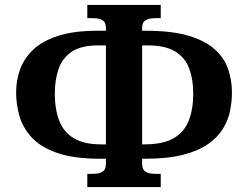

<svg xmlns="http://www.w3.org/2000/svg" viewBox="-20 -744 1000 774"><path d="M332 10V-43H345Q358 -43 372 -44.5Q386 -46 396.5 -54.5Q407 -63 407 -84V-104H386Q275 -104 207.5 -128.5Q140 -153 105 -193Q70 -233 57.5 -279.5Q45 -326 45 -371Q45 -420 61 -464.5Q77 -509 114 -544Q151 -579 214.5 -599.5Q278 -620 372 -620H407V-630Q407 -652 396.5 -660Q386 -668 372 -669.5Q358 -671 345 -671H332V-724H628V-671H615Q603 -671 588.5 -669.5Q574 -668 563.5 -660Q553 -652 553 -630V-620H568Q674 -620 741.5 -599.5Q809 -579 847 -544Q885 -509 900 -464.5Q915 -420 915 -371Q915 -335 907.5 -297.5Q900 -260 879 -225.5Q858 -191 819 -163.5Q780 -136 718 -120Q656 -104 564 -104H553V-84Q553 -63 563.5 -54.5Q574 -46 588.5 -44.5Q603 -43 615 -43H628V10ZM407 -162V-561H375Q308 -561 270 -536Q232 -511 216.5 -467Q201 -423 201 -367Q201 -304 218.5 -258Q236 -212 277 -187Q318 -162 388 -162ZM553 -162H562Q638 -162 680.5 -187Q723 -212 741 -258Q759 -304 759 -367Q759 -423 743 -467Q727 -511 687 -536Q647 -561 575 -561H553Z"/></svg>

Font: Noto Serif
Style: Bold
Weight: 700
Designer: Monotype Design Team
Foundry: Monotype Imaging Inc.
Version: Version 2.014